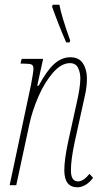

<svg xmlns="http://www.w3.org/2000/svg" viewBox="-20 -786 440 815"><path d="M253 -63Q253 -108 269 -183L304 -342Q321 -415 321 -453Q321 -479 311 -498.5Q301 -518 277 -518Q240 -518 204.5 -477Q169 -436 143 -376Q117 -316 105 -260L49 0H21L112 -428Q122 -481 122 -495Q122 -508 114 -512Q106 -516 77 -516H67L72 -536H163L138 -422H144Q179 -487 210.5 -515Q242 -543 279 -543Q315 -543 332 -517Q349 -491 349 -453Q349 -418 341 -383Q333 -348 332 -342L297 -183Q281 -108 281 -63Q281 -16 311 -16Q334 -16 360 -48L375 -31Q361 -12 343.5 -1.5Q326 9 309 9Q253 9 253 -63ZM201 -758 204 -766H232Q241 -717 278 -614L275 -606H261Q229 -679 201 -758Z"/></svg>

Font: Noto Serif CondThin
Style: Italic
Weight: 250
Width: 3
Italic angle: -12°
Designer: Monotype Design Team
Foundry: Monotype Imaging Inc.
Version: Version 1.001